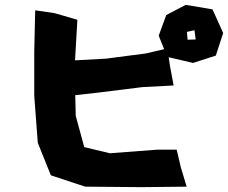

<svg xmlns="http://www.w3.org/2000/svg" viewBox="-20 -771 939 791"><path d="M750 -639.6 781.2 -646.5 786.1 -608.4 752.9 -607.4ZM125 -728.5 121.1 -558.6V-376L135.7 -182.6L189.5 -48.8L331.1 -2L561.5 0L749 -2L724.6 -83L708 -154.3H626L432.6 -139.6L327.1 -165L292 -293.9L290 -378.9L385.7 -389.6L566.4 -412.1L695.3 -418.9L680.7 -497.1L674.8 -535.2L775.4 -511.7L869.1 -542L899.4 -634.8L855.5 -732.4L745.1 -751L665 -709L633.8 -624L656.2 -568.4L581.1 -550.8L416 -529.3L289.1 -522.5L298.8 -689.5L205.1 -716.8Z"/></svg>

Font: MaokenAssortedSans-TC
Style: Regular
Weight: 500
Version: Version 0.83